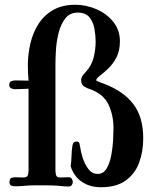

<svg xmlns="http://www.w3.org/2000/svg" viewBox="-20 -786 655 807"><path d="M582 -205Q582 -148 564.5 -101.5Q547 -55 508 -27Q469 1 404 1Q358 1 324.5 -21.5Q291 -44 277 -87Q280 -108 280.5 -129Q281 -150 284 -171Q285 -179 288.5 -185Q292 -191 302 -191Q312 -191 314 -183Q316 -175 317 -168Q319 -150 327.5 -123Q336 -96 351.5 -75.5Q367 -55 391 -55Q415 -55 428.5 -78.5Q442 -102 448 -135Q454 -168 455.5 -199.5Q457 -231 457 -247Q457 -302 436 -346.5Q415 -391 359 -411Q352 -413 345.5 -416Q339 -419 333 -423Q321 -432 321 -448Q321 -459 327 -467.5Q333 -476 340 -483Q365 -510 373.5 -544Q382 -578 382 -612Q382 -637 377 -665Q372 -693 356 -713Q340 -733 307 -733Q273 -733 254 -708Q235 -683 226 -646.5Q217 -610 215 -573.5Q213 -537 213 -514V-71Q213 -61 215.5 -50.5Q218 -40 232 -40Q242 -40 251.5 -40.5Q261 -41 271 -41Q278 -41 282 -34Q286 -27 286 -21Q286 -14 281.5 -8Q277 -2 269 -2Q259 -2 248.5 -3Q238 -4 227 -5Q202 -7 176 -7Q150 -7 124 -7Q104 -7 83 -5Q62 -3 42 -3Q33 -3 26.5 -6.5Q20 -10 20 -20Q20 -34 26.5 -37.5Q33 -41 45 -41Q53 -41 61 -40.5Q69 -40 76 -40Q93 -40 96.5 -48.5Q100 -57 100 -70V-413Q86 -413 71.5 -412Q57 -411 43 -411Q34 -411 26.5 -415Q19 -419 19 -429Q19 -441 27 -444.5Q35 -448 45 -448Q59 -448 73 -447.5Q87 -447 100 -447Q97 -479 97 -511Q97 -557 107.5 -602.5Q118 -648 141.5 -685Q165 -722 203.5 -744Q242 -766 297 -766Q342 -766 385 -747.5Q428 -729 456 -694.5Q484 -660 484 -612Q484 -573 469.5 -545Q455 -517 435.5 -498.5Q416 -480 401 -468.5Q386 -457 384 -449Q386 -445 399.5 -440.5Q413 -436 417 -434Q499 -403 540.5 -348.5Q582 -294 582 -205Z"/></svg>

Font: Kaisei Tokumin ExtraBold
Style: Regular
Weight: 800
Designer: Font-Kai, 金井和夫
Foundry: KAZUO KANAI
Version: Version 5.003